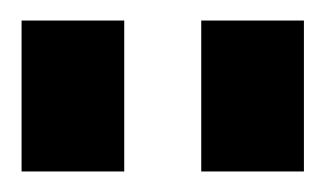

<svg xmlns="http://www.w3.org/2000/svg" viewBox="-20 -774 317 187"><path d="M101 -754V-607H1V-754ZM276 -754V-607H176V-754Z"/></svg>

Font: Pathway Extreme 8pt Thin 12pt
Style: Bold
Weight: 700
Version: Version 1.001;gftools[0.9.26]